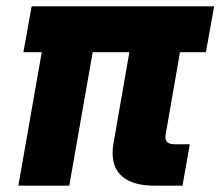

<svg xmlns="http://www.w3.org/2000/svg" viewBox="-20 -587 697 607"><path d="M38 0 112 -422H54L80 -567H657L631 -422H549L504 -163Q503 -159 503 -153Q503 -131 532 -131H580L557 0H469Q403 0 369.5 -26.5Q336 -53 336 -103Q336 -119 339 -135L389 -422H273L199 0Z"/></svg>

Font: Open Sauce One Black Italic
Style: Regular
Weight: 900
Italic angle: -10°
Designer: Alfredo Marco Pradil
Foundry: Creative Sauce Fz LLC
Version: Version 1.477